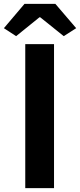

<svg xmlns="http://www.w3.org/2000/svg" viewBox="-39 -968 412 988"><path d="M91 0V-741H239V0ZM44 -782 -19 -823 87 -948H246L353 -823L289 -782L168 -879H164Z"/></svg>

Font: Noto Sans KR Thin
Style: Bold
Weight: 700
Version: Version 2.004-H2;hotconv 1.0.118;makeotfexe 2.5.65603